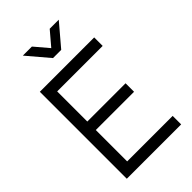

<svg xmlns="http://www.w3.org/2000/svg" viewBox="-277 -1032 1124 1124"><g transform="rotate(-45 285.0 -470.0)"><path d="M70 0V-720H520V-649.7H143.3V-400.3H460V-330H143.3V-70.3H520V0ZM149.3 -940H224.3L298 -853.3L371.7 -940H446.7L332 -805H264Z"/></g></svg>

Font: Hauora
Style: Regular
Weight: 400
Designer: Wayne Shih
Foundry: WCYS
Version: Version 1.001